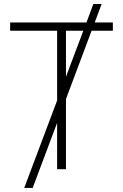

<svg xmlns="http://www.w3.org/2000/svg" viewBox="-20 -839 610 952"><path d="M100.1 92.8 263.2 -340.8V-686.5H30.3V-727.5H408.7L442.9 -819.3H483.9L449.7 -727.5H539.6V-686.5H434.1L307.1 -348.1V0H263.2V-230L142.1 92.8ZM307.1 -458.5 393.1 -686.5H307.1Z"/></svg>

Font: Inter Display Extra Light
Style: Regular
Weight: 200
Designer: Rasmus Andersson
Foundry: rsms
Version: Version 4.000;git-4fc901f